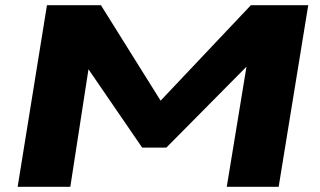

<svg xmlns="http://www.w3.org/2000/svg" viewBox="-20 -720 1232 740"><path d="M48 0 161 -700H369L599 -332L947 -700H1168L1054 0H854L930 -463L621 -151H528L321 -453L251 0Z"/></svg>

Font: Georama ExtraExtended
Style: Bold Italic
Weight: 700
Width: 8
Italic angle: -9°
Designer: Jean-Baptiste Levee
Foundry: Production Type
Version: Version 1.000